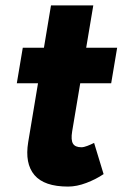

<svg xmlns="http://www.w3.org/2000/svg" viewBox="-20 -676 456 708"><path d="M231 12Q143 12 107 -30.5Q71 -73 84 -152L168 -656H324L246 -191Q241 -160 249 -146.5Q257 -133 280 -133Q289 -133 302 -138Q315 -143 327 -149L362 -34Q334 -15 298.5 -1.5Q263 12 231 12ZM42 -369 64 -500H412L390 -369Z"/></svg>

Font: Figtree ExtraBold
Style: Italic
Weight: 800
Italic angle: -9.5°
Foundry: Erik Kennedy
Version: Version 2.001;gftools[0.9.30]